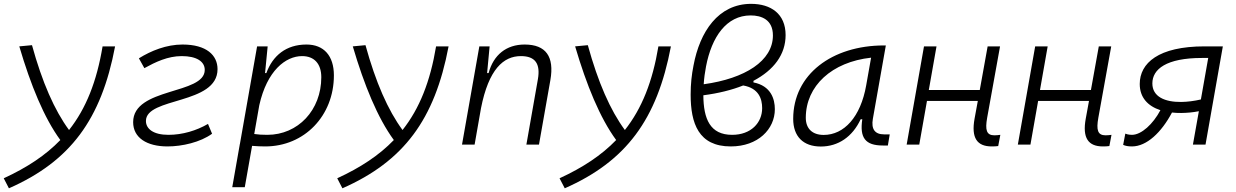

<svg xmlns="http://www.w3.org/2000/svg" viewBox="-47 -762 6513 1012"><path d="M0 230.5C323.7 87.9 486.8 -132.3 559.6 -517.6H493.7C462.9 -332.5 406.7 -190.4 316.9 -76.7C240.2 -180.7 175.3 -328.6 121.6 -523.9L54.7 -517.6C115.2 -312.5 185.5 -140.6 271 -23.9C193.8 56.2 95.7 121.1 -27.3 177.7Z M835.9 9.8C913.1 9.8 1009.3 -12.2 1070.8 -57.1L1049.3 -108.9C988.8 -73.7 915 -51.3 840.8 -51.3C761.7 -51.3 722.2 -82.5 722.2 -124.5C722.2 -251 1099.6 -209 1099.6 -397.5C1099.6 -470.7 1041.5 -527.3 915 -527.3C830.1 -527.3 749.5 -494.6 685.1 -454.6L713.9 -402.8C773.4 -435.5 837.4 -466.3 911.1 -466.3C988.8 -466.3 1032.2 -438 1032.2 -393.6C1032.2 -262.2 654.8 -302.7 654.8 -118.2C654.8 -36.1 726.6 9.8 835.9 9.8Z M1243.2 224.6 1281.7 6.8C1304.7 8.8 1328.1 9.8 1351.1 9.8C1557.1 9.8 1712.9 -151.4 1712.9 -364.7C1712.9 -468.3 1659.7 -527.3 1568.4 -527.3C1460.9 -527.3 1390.6 -468.8 1356.9 -377H1349.6L1350.6 -381.8L1363.8 -517.6H1308.1L1217.3 -2L1216.3 -0.5C1216.3 -0.5 1216.8 -0.5 1216.8 -0.5L1177.2 224.6ZM1293 -55.7 1319.8 -208C1360.4 -389.2 1458 -466.3 1545.4 -466.3C1609.4 -466.3 1646.5 -425.8 1646.5 -355C1646.5 -181.6 1523.9 -51.3 1361.8 -51.3C1335.4 -51.3 1312 -52.7 1293 -55.7Z M1757.8 230.5C2081.5 87.9 2244.6 -132.3 2317.4 -517.6H2251.5C2220.7 -332.5 2164.6 -190.4 2074.7 -76.7C1998 -180.7 1933.1 -328.6 1879.4 -523.9L1812.5 -517.6C1873 -312.5 1943.4 -140.6 2028.8 -23.9C1951.7 56.2 1853.5 121.1 1730.5 177.7Z M2388.2 0H2454.6L2488.3 -191.9C2528.8 -396.5 2606 -466.3 2698.7 -466.3C2774.9 -466.3 2802.2 -425.3 2788.1 -344.2L2727.5 0H2793.9L2854 -340.3C2875.5 -463.4 2830.6 -527.3 2718.3 -527.3C2621.6 -527.3 2554.2 -472.7 2528.3 -377H2520.5L2533.7 -517.6H2479.5Z M2929.7 230.5C3253.4 87.9 3416.5 -132.3 3489.3 -517.6H3423.3C3392.6 -332.5 3336.4 -190.4 3246.6 -76.7C3169.9 -180.7 3105 -328.6 3051.3 -523.9L2984.4 -517.6C3044.9 -312.5 3115.2 -140.6 3200.7 -23.9C3123.5 56.2 3025.4 121.1 2902.3 177.7Z M3924.3 -335.9C4031.7 -392.6 4093.8 -474.6 4093.8 -577.1C4093.8 -689.5 4015.6 -741.7 3912.1 -741.7C3738.8 -741.7 3641.6 -594.7 3608.4 -417C3598.6 -368.2 3593.3 -319.8 3593.3 -263.2C3593.3 -111.8 3634.8 9.8 3804.7 9.8C3948.2 9.8 4037.1 -81.1 4037.1 -186.5C4037.1 -240.7 4016.1 -309.6 3924.3 -327.6ZM3662.1 -317.9C3664.1 -349.6 3668.5 -381.8 3674.3 -411.6C3704.1 -567.4 3781.7 -680.7 3909.7 -680.7C3966.3 -680.7 4026.9 -658.7 4026.9 -575.2C4026.9 -441.4 3880.9 -348.1 3662.1 -317.9ZM3870.1 -311.5C3951.7 -297.4 3970.2 -241.7 3970.2 -191.9C3970.2 -115.2 3911.6 -51.3 3812 -51.3C3695.8 -51.3 3661.1 -134.8 3660.2 -259.8C3739.3 -270 3810.1 -287.6 3870.1 -311.5Z M4279.3 10.3C4371.1 10.3 4446.3 -41 4489.3 -133.3H4498C4483.4 -36.1 4513.7 4.9 4606 4.9H4632.8L4642.6 -53.7H4613.3C4563.5 -53.7 4544.4 -82 4553.7 -135.7L4622.1 -522.5H4612.8C4338.9 -522.5 4133.8 -370.1 4133.8 -135.3C4133.8 -43 4186.5 10.3 4279.3 10.3ZM4294.4 -50.8C4235.4 -50.8 4200.2 -83.5 4200.2 -141.1C4200.2 -309.6 4337.9 -435.5 4544.4 -458L4518.6 -312.5C4489.3 -145.5 4402.3 -50.8 4294.4 -50.8Z M4731.9 0H4798.3L4838.9 -230H5106.9L5089.8 -136.7C5071.3 -35.2 5102.5 9.8 5180.2 9.8C5192.9 9.8 5204.1 9.3 5214.4 7.8L5225.6 -51.3C5214.8 -49.8 5204.6 -48.8 5194.3 -48.8C5152.8 -48.8 5144.5 -76.2 5156.2 -141.6L5224.1 -517.6H5158.7L5117.2 -287.6H4848.6L4889.2 -517.6H4823.2Z M5317.9 0H5384.3L5424.8 -230H5692.9L5675.8 -136.7C5657.2 -35.2 5688.5 9.8 5766.1 9.8C5778.8 9.8 5790 9.3 5800.3 7.8L5811.5 -51.3C5800.8 -49.8 5790.5 -48.8 5780.3 -48.8C5738.8 -48.8 5730.5 -76.2 5742.2 -141.6L5810.1 -517.6H5744.6L5703.1 -287.6H5434.6L5475.1 -517.6H5409.2Z M6179.2 -166.5C6210.4 -167 6239.7 -169.4 6272 -175.8L6240.7 0H6307.1L6398.4 -517.6H6302.2C6058.6 -517.6 5960.4 -429.2 5960.4 -319.3C5960.4 -248.5 6002.4 -203.1 6069.3 -181.2C6030.8 -108.4 5969.2 -51.3 5919.4 -51.3C5901.9 -51.3 5888.2 -55.7 5884.3 -57.6L5873 1.5C5884.3 6.8 5898.4 9.8 5919.4 9.8C5997.1 9.8 6074.7 -64 6130.4 -168.9C6146 -167 6162.1 -166.5 6179.2 -166.5ZM6282.7 -237.8C6247.1 -229.5 6211.9 -225.1 6179.2 -224.6C6093.3 -223.6 6026.9 -252 6026.9 -322.3C6026.9 -397.5 6100.6 -456.5 6288.6 -456.5H6321.3Z"/></svg>

Font: Cascadia Mono PL Light
Style: Italic
Weight: 300
Italic angle: -10°
Monospace: yes
Designer: Aaron Bell
Foundry: Saja Typeworks
Version: Version 2404.023